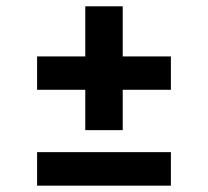

<svg xmlns="http://www.w3.org/2000/svg" viewBox="-20 -585 655 605"><path d="M366.7 -565.1V-407.2H518.5V-302.1H366.7V-174.9H248.7V-302.1H96.9V-407.2H248.7V-565.1ZM518.5 -105.6V0H96.9V-105.6Z"/></svg>

Font: Fira Code SemiBold
Style: Regular
Weight: 600
Designer: Carrois Corporate, Edenspiekermann AG, Nikita Prokopov
Foundry: Carrois Corporate, Edenspiekermann AG, Nikita Prokopov
Version: Version 6.002